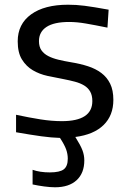

<svg xmlns="http://www.w3.org/2000/svg" viewBox="-20 -573 544 813"><path d="M213 220Q193 220 167 216.5Q141 213 118 208V146Q149 157 191 157Q233 157 250 144Q267 131 267 99Q267 79 260 59.5Q253 40 234 11Q198 10 154.5 4Q111 -2 48 -13V-87Q104 -75 151.5 -67.5Q199 -60 242 -60Q371 -60 371 -145Q371 -169 362 -185Q353 -201 336.5 -211Q320 -221 297.5 -227Q275 -233 249 -238Q216 -244 181.5 -251.5Q147 -259 119 -275.5Q91 -292 73 -321Q55 -350 55 -398Q55 -471 111.5 -512Q168 -553 268 -553Q286 -553 302.5 -552Q319 -551 338.5 -548.5Q358 -546 382.5 -542Q407 -538 440 -532L435 -456Q381 -467 343 -473.5Q305 -480 273 -480Q209 -480 177 -459Q145 -438 145 -399Q145 -375 155.5 -360Q166 -345 184.5 -335.5Q203 -326 228 -320Q253 -314 283 -309Q320 -303 352.5 -292.5Q385 -282 409 -264Q433 -246 446.5 -218.5Q460 -191 460 -150Q460 -84 418.5 -43.5Q377 -3 299 7Q321 42 329 63Q337 84 337 106Q337 160 304.5 190Q272 220 213 220Z"/></svg>

Font: Encode Sans Wide
Style: Regular
Weight: 400
Designer: Pablo Impallari, Andres Torresi
Foundry: Pablo Impallari, Andres Torresi
Version: Version 1.000; ttfautohint (v1.00) -l 8 -r 50 -G 200 -x 14 -